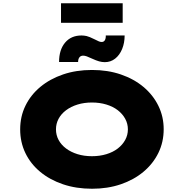

<svg xmlns="http://www.w3.org/2000/svg" viewBox="-20 -1150 1130 1180"><path d="M546 10Q448 10 367 -17.5Q286 -45 227 -94Q168 -143 136 -209.5Q104 -276 104 -355Q104 -434 136.5 -500.5Q169 -567 228 -616Q287 -665 367.5 -692.5Q448 -720 545 -720Q642 -720 722.5 -692.5Q803 -665 862 -615.5Q921 -566 953.5 -499.5Q986 -433 986 -356Q986 -277 953.5 -210.5Q921 -144 862 -94.5Q803 -45 722.5 -17.5Q642 10 546 10ZM545 -190Q593 -190 634 -202.5Q675 -215 704 -237.5Q733 -260 749.5 -290Q766 -320 766 -355Q766 -390 749.5 -420Q733 -450 704 -472.5Q675 -495 634 -507.5Q593 -520 545 -520Q497 -520 456.5 -507.5Q416 -495 386 -472.5Q356 -450 340 -420Q324 -390 324 -355Q324 -320 340 -290Q356 -260 386 -237.5Q416 -215 456.5 -202.5Q497 -190 545 -190ZM624 -768Q607 -768 589 -773Q571 -778 545 -790Q526 -799 513.5 -803.5Q501 -808 491 -808Q476 -808 468 -797.5Q460 -787 460 -769H343Q343 -844 380 -888Q417 -932 481 -932Q496 -932 512 -928.5Q528 -925 560 -909Q578 -900 587 -896Q596 -892 605 -892Q618 -892 624.5 -903Q631 -914 630 -932H746Q746 -886 730.5 -848.5Q715 -811 687.5 -789.5Q660 -768 624 -768ZM355 -1010V-1130H734V-1010Z"/></svg>

Font: Lexend Tera Black
Style: Regular
Weight: 900
Version: Version 1.007